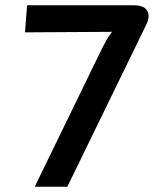

<svg xmlns="http://www.w3.org/2000/svg" viewBox="-20 -710 585 730"><path d="M488 -690Q527 -690 539.5 -669.5Q552 -649 536 -616L236 0H112L370 -530Q378 -545 386.5 -560Q395 -575 406 -589L75 -587L83 -690Z"/></svg>

Font: Exo 2 SemiBold
Style: Italic
Weight: 600
Italic angle: -8°
Designer: Natanael Gama
Foundry: Natanael Gama
Version: Version 2.010